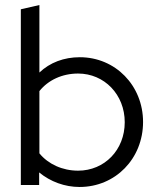

<svg xmlns="http://www.w3.org/2000/svg" viewBox="-20 -737 630 765"><path d="M63 0H136V-50C181 -13 238 8 297 8C440 8 550 -105 550 -251C550 -396 440 -509 298 -509C235 -509 179 -488 137 -448V-717L63 -700ZM291 -57C229 -57 172 -83 137 -126V-374C172 -418 228 -444 291 -444C396 -444 477 -360 477 -250C477 -140 397 -57 291 -57Z"/></svg>

Font: Red Hat Display
Style: Regular
Weight: 400
Designer: Pentagram, MCKL
Foundry: Pentagram, MCKL
Version: Version 1.023